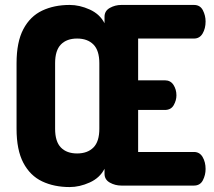

<svg xmlns="http://www.w3.org/2000/svg" viewBox="-20 -751 866 777"><path d="M262 6Q199 6 150.5 -17Q102 -40 74.5 -92Q47 -144 47 -230V-495Q47 -581 74.5 -633Q102 -685 150.5 -708Q199 -731 262 -731Q302 -731 343 -712.5Q384 -694 403 -657V-683Q403 -707 424.5 -719Q446 -731 471 -731H765Q790 -731 801 -709.5Q812 -688 812 -664Q812 -636 800 -615.5Q788 -595 765 -595H539V-426H647Q670 -426 682 -407.5Q694 -389 694 -365Q694 -345 683 -325.5Q672 -306 647 -306H539V-136H765Q788 -136 800 -115.5Q812 -95 812 -67Q812 -43 801 -21.5Q790 0 765 0H471Q446 0 424.5 -12Q403 -24 403 -48V-68Q384 -31 343 -12.5Q302 6 262 6ZM292 -130Q334 -130 358 -154Q382 -178 382 -230V-495Q382 -547 358 -571Q334 -595 292 -595Q250 -595 226.5 -571Q203 -547 203 -495V-230Q203 -178 226.5 -154Q250 -130 292 -130Z"/></svg>

Font: Dosis ExtraLight ExtraBold
Style: Regular
Weight: 800
Version: Version 3.001; ttfautohint (v1.8.2)